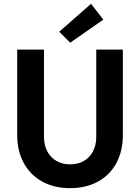

<svg xmlns="http://www.w3.org/2000/svg" viewBox="-20 -980 736 1008"><path d="M70.3 -271.5V-719.7H210.9V-261.7Q210.9 -218.3 228 -185.8Q245.1 -153.3 276.1 -135.3Q307.1 -117.2 347.7 -117.2Q389.6 -117.2 420.7 -135.3Q451.7 -153.3 468.5 -186Q485.4 -218.8 485.4 -261.7V-719.7H625V-271.5Q625 -187.5 591.1 -124.3Q557.1 -61 494.4 -26.6Q431.6 7.8 347.7 7.8Q264.6 7.8 201.9 -26.6Q139.2 -61 104.7 -124.3Q70.3 -187.5 70.3 -271.5ZM291 -813.5 458 -960 522.5 -877 348.6 -755.9Z"/></svg>

Font: Reddit Sans Fudge
Style: Bold
Weight: 700
Designer: Stephen Hutchings
Foundry: Reddit
Version: Version 1.013